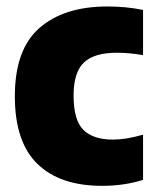

<svg xmlns="http://www.w3.org/2000/svg" viewBox="-20 -578 494 608"><path d="M303 10.5Q170 10.5 98.5 -59Q27 -128.5 27 -273Q27 -421.5 105 -489.5Q183 -557.5 320 -557.5Q381 -557.5 433 -546.5V-403.5Q389 -411 350 -411Q278 -411 245.5 -379.8Q213 -348.5 213 -275.5Q213 -197.5 244 -166.8Q275 -136 337.5 -136Q359 -136 381.8 -139.8Q404.5 -143.5 433 -151.5V-8.5Q373.5 10.5 303 10.5Z"/></svg>

Font: Encode Sans SemiCondensed SemiCondensed ExtraBold
Style: Regular
Weight: 800
Width: 4
Designer: Multiple Designers
Foundry: Impallari Type
Version: Version 3.000; ttfautohint (v1.8.3) -l 8 -r 50 -G 200 -x 14 